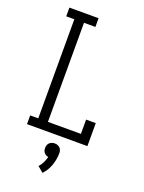

<svg xmlns="http://www.w3.org/2000/svg" viewBox="-177 -817 855 1138"><g transform="rotate(20 250.0 -247.5)"><path d="M56 0V-55H107V-680H56V-735H240V-680H168V-55H376V-145H437V0ZM241 240 205 210Q219 195 227.5 177Q236 159 241 140Q233 139 226 135Q219 131 214 125Q209 119 207 111.5Q205 104 205 96Q205 87 208 78Q211 69 217.5 63Q224 57 232.5 54Q241 51 250 51Q259 51 267.5 54Q276 57 282.5 63Q289 69 292 78Q295 87 295 96Q295 135 281.5 173.5Q268 212 241 240Z"/></g></svg>

Font: Iosevka Slab Light
Style: Regular
Weight: 300
Monospace: yes
Designer: Belleve Invis
Foundry: Belleve Invis
Version: Version 11.1.0; ttfautohint (v1.8.3)